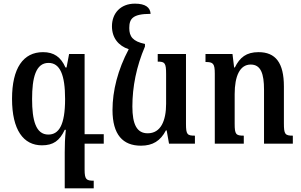

<svg xmlns="http://www.w3.org/2000/svg" viewBox="-20 -788 1650 1053"><path d="M359 -492 345 -418H339C314 -475 276 -502 216 -502C107 -502 46 -414 46 -246C46 -76 108 9 210 9C272 9 307 -16 335 -76H341C336 -27 335 7 335 47V245H494V203C454 203 444 197 444 142V0H549V-52H444V-492ZM245 -50C176 -50 156 -129 156 -245C156 -361 176 -443 246 -443C309 -443 337 -378 337 -245C337 -100 302 -50 245 -50Z M753 11C817 11 860 -15 890 -73H894L907 0H1049V-44C1007 -44 1000 -50 1000 -109V-492H845V-450C884 -450 891 -443 891 -382V-219C891 -126 862 -57 790 -57C731 -57 706 -105 706 -204C706 -312 728 -423 775 -533V-547C708 -561 689 -588 689 -634C689 -685 707 -712 806 -712C804 -747 778 -768 720 -768C640 -768 594 -714 594 -644C594 -581 629 -537 686 -518C626 -406 597 -289 597 -185C597 -49 654 11 753 11Z M1586 -44C1543 -44 1537 -52 1537 -112V-314C1537 -444 1491 -502 1398 -502C1331 -502 1295 -473 1268 -418H1264L1255 -492H1107V-448C1149 -448 1158 -440 1158 -384V0H1317V-44C1274 -44 1267 -51 1267 -109V-272C1267 -370 1295 -434 1355 -434C1411 -434 1428 -383 1428 -296V0H1586Z"/></svg>

Font: Noto Serif Armenian Condensed SemiBold
Style: Regular
Weight: 600
Width: 3
Designer: Monotype Design Team
Foundry: Monotype Imaging Inc.
Version: Version 2.008